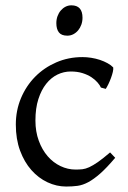

<svg xmlns="http://www.w3.org/2000/svg" viewBox="-20 -682 477 717"><path d="M410.2 -92.8Q378.4 -55.2 354.2 -33.9Q330.1 -12.7 309.6 -1.7Q289.1 9.3 269.5 12Q250 14.6 227.1 14.6Q191.4 14.6 157.5 -1.2Q123.5 -17.1 97.2 -46.9Q70.8 -76.7 54.9 -119.6Q39.1 -162.6 39.1 -216.8Q39.1 -269.5 58.3 -315.4Q77.6 -361.3 111.1 -395.3Q144.5 -429.2 189.9 -449Q235.4 -468.8 288.1 -468.8Q304.2 -468.8 321 -466.1Q337.9 -463.4 353.3 -458.3Q368.7 -453.1 381.6 -446Q394.5 -439 402.8 -430.2Q403.8 -424.3 401.4 -413.6Q398.9 -402.8 394.5 -390.9Q390.1 -378.9 384.8 -367.9Q379.4 -356.9 375 -350.1L356.9 -355Q353 -363.8 344.2 -374Q335.4 -384.3 321.5 -393.6Q307.6 -402.8 288.3 -408.9Q269 -415 244.1 -415Q218.3 -415 194.6 -403.6Q170.9 -392.1 152.6 -369.1Q134.3 -346.2 123.3 -312Q112.3 -277.8 112.3 -231.9Q112.3 -190.4 124.8 -156.5Q137.2 -122.6 158 -98.6Q178.7 -74.7 205.8 -61.8Q232.9 -48.8 262.2 -48.8Q275.9 -48.8 287.6 -50Q299.3 -51.3 313.2 -57.6Q327.1 -64 345.5 -76.7Q363.8 -89.4 391.1 -112.8ZM288.1 -615.7Q288.1 -602.1 283.7 -589.8Q279.3 -577.6 271.7 -568.6Q264.2 -559.6 253.9 -554.2Q243.7 -548.8 231.4 -548.8Q209.5 -548.8 200 -561Q190.4 -573.2 190.4 -595.7Q190.4 -609.4 194.8 -621.6Q199.2 -633.8 207 -642.8Q214.8 -651.9 224.9 -657Q234.9 -662.1 246.6 -662.1Q288.1 -662.1 288.1 -615.7Z"/></svg>

Font: Noto Serif Devanagari
Style: Bold
Weight: 700
Designer: Monotype Design Team
Foundry: Monotype Imaging Inc.
Version: Version 1.01